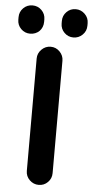

<svg xmlns="http://www.w3.org/2000/svg" viewBox="-94 -960 481 994"><g transform="rotate(5 146.5 -462.5)"><path d="M101 -844Q101 -830 96 -817.5Q91 -805 82 -796Q73 -787 60.5 -782Q48 -777 34 -777Q6 -777 -13.5 -796.5Q-33 -816 -33 -844V-857Q-33 -885 -13.5 -904.5Q6 -924 34 -924Q62 -924 81.5 -904.5Q101 -885 101 -857ZM213 -652V-68Q213 -40 193.5 -20.5Q174 -1 146.5 -1Q119 -1 99 -20.5Q79 -40 79 -68V-652Q79 -679 99 -699Q119 -719 146.5 -719Q174 -719 193.5 -699Q213 -679 213 -652ZM326 -857V-844Q326 -816 306 -796.5Q286 -777 258.5 -777Q231 -777 211.5 -796.5Q192 -816 192 -844V-857Q192 -885 211.5 -904.5Q231 -924 258.5 -924Q286 -924 306 -904.5Q326 -885 326 -857Z"/></g></svg>

Font: Multiround Pro
Style: Regular
Weight: 400
Designer: Ivan Filipov, Sasha Pavljenko
Version: Version 1.005;Fontself Maker 3.5.4